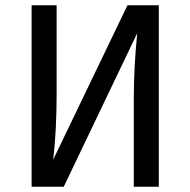

<svg xmlns="http://www.w3.org/2000/svg" viewBox="-20 -709 723 729"><path d="M583 0H488V-336Q488 -453 501 -583L222 0H100V-689H195V-353Q195 -213 182 -103L464 -689H583Z"/></svg>

Font: Fira GO
Style: Regular
Weight: 400
Designer: Carrois Corporate
Foundry: Carrois Corporate GbR
Version: Version 0.300